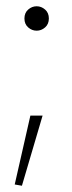

<svg xmlns="http://www.w3.org/2000/svg" viewBox="-20 -458 229 613"><path d="M97 -360Q82 -360 70 -370.5Q58 -381 58 -399Q58 -417 70 -427.5Q82 -438 97 -438Q112 -438 124 -427.5Q136 -417 136 -399Q136 -381 124 -370.5Q112 -360 97 -360ZM27 131 77 -89H116L50 135Z"/></svg>

Font: Murecho ExtraLight
Style: Regular
Weight: 200
Designer: Neil Summerour
Foundry: Positype
Version: Version 1.010; ttfautohint (v1.8.3)